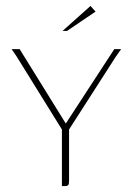

<svg xmlns="http://www.w3.org/2000/svg" viewBox="-20 -625 446 645"><path d="M188 0V-190L36 -435L19 -460H46L201 -210L364 -460H387L368 -433L212 -190V-20Q212 -14 211.5 -9.5Q211 -5 208.5 -2.5Q206 0 200 0ZM190 -521 284 -605 301 -586 205 -521Z"/></svg>

Font: Genos Thin
Style: Regular
Weight: 100
Designer: Robert E. Leuschke
Foundry: Robert E. Leuschke
Version: Version 1.010